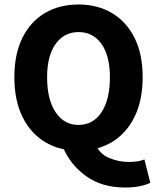

<svg xmlns="http://www.w3.org/2000/svg" viewBox="-20 -661 701 856"><path d="M330 11Q245 11 180.5 -28Q116 -67 80 -140.5Q44 -214 44 -317Q44 -420 80 -492.5Q116 -565 180.5 -603Q245 -641 330 -641Q415 -641 479.5 -602.5Q544 -564 580 -492Q616 -420 616 -317Q616 -214 580 -140.5Q544 -67 479.5 -28Q415 11 330 11ZM330 -104Q395 -104 432.5 -160.5Q470 -217 470 -317Q470 -412 432.5 -465Q395 -518 330 -518Q266 -518 228 -465Q190 -412 190 -317Q190 -217 228 -160.5Q266 -104 330 -104ZM538 175Q434 175 363.5 124Q293 73 261 -4L406 -19Q423 25 466 43Q509 61 554 61Q596 61 624 50L650 154Q632 163 603.5 169Q575 175 538 175Z"/></svg>

Font: Narnoor ExtraBold
Style: Regular
Weight: 800
Designer: S. Sridhar Murthy
Foundry: SIL International
Version: Version 3.000